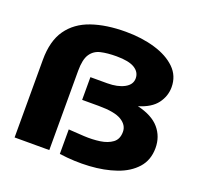

<svg xmlns="http://www.w3.org/2000/svg" viewBox="-126 -862 1048 1009"><g transform="rotate(20 397.5 -357.0)"><path d="M52 0V-434Q52 -540 96.5 -603Q141 -666 222 -694Q303 -722 412 -722Q502 -722 576 -700Q650 -678 693.5 -635.5Q737 -593 737 -530Q737 -480 706 -438.5Q675 -397 605 -376Q689 -356 728 -310Q767 -264 767 -201Q767 -133 727 -88.5Q687 -44 620.5 -21Q554 2 472 7Q390 12 305 0V-137Q345 -134 392 -131.5Q439 -129 481 -135Q523 -141 550 -161Q577 -181 577 -222Q577 -260 538.5 -283.5Q500 -307 411 -307H318V-434H412Q470 -434 507 -454Q544 -474 544 -509Q544 -544 511.5 -564Q479 -584 410 -584Q359 -584 322.5 -575.5Q286 -567 266 -537Q246 -507 246 -444V0Z"/></g></svg>

Font: Special Gothic Expanded One
Style: Regular
Weight: 400
Designer: Alistair McCready
Foundry: Monolith
Version: Version 1.010; ttfautohint (v1.8.4.7-5d5b)